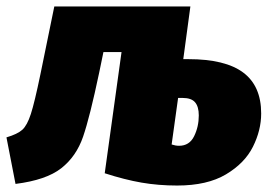

<svg xmlns="http://www.w3.org/2000/svg" viewBox="-43 -554 841 594"><path d="M765 -203Q765 -151 739.5 -100Q714 -49 656 -14.5Q598 20 505 20Q447 20 395 11Q343 2 281 -18L333 -393H277L264 -330Q235 -192 214 -131Q193 -70 146.5 -33.5Q100 3 5 15L-23 -129Q11 -139 26 -152.5Q41 -166 52.5 -201.5Q64 -237 82 -324L125 -534H546L524 -371H540Q654 -371 709.5 -329.5Q765 -288 765 -203ZM572 -197Q572 -224 560.5 -237.5Q549 -251 522 -251H508L488 -107Q500 -103 511 -103Q543 -103 557.5 -132.5Q572 -162 572 -197Z"/></svg>

Font: FiraGO Heavy
Style: Italic
Weight: 900
Italic angle: -8°
Designer: bBox Type GmbH
Foundry: bBox Type GmbH
Version: Version 1.001